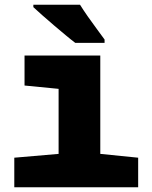

<svg xmlns="http://www.w3.org/2000/svg" viewBox="-20 -786 640 806"><path d="M40 0V-124L226 -140V-413L83 -427V-553H401V-140L560 -124V0ZM296 -606Q280 -618 256 -638Q232 -658 206 -680Q180 -702 157 -722.5Q134 -743 120 -756V-766H316Q329 -745 348.5 -717Q368 -689 387.5 -663Q407 -637 419 -620V-606Z"/></svg>

Font: Noto Sans Mono Black
Style: Regular
Weight: 900
Designer: Monotype Design Team
Foundry: Monotype Imaging Inc.
Version: Version 2.014